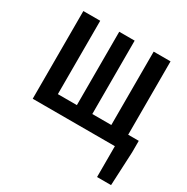

<svg xmlns="http://www.w3.org/2000/svg" viewBox="-152 -622 905 927"><g transform="rotate(30 300.0 -158.5)"><path d="M52 0V-489H146V-80H252V-489H338V-80H444V-489H538V-80H597V-16L588 172H510V0Z"/></g></svg>

Font: SauceCodePro Nerd Font Mono
Style: Regular
Weight: 500
Monospace: yes
Designer: Paul D. Hunt, Teo Tuominen
Foundry: Adobe Systems Incorporated
Version: Version 2.030;PS 1.000;hotconv 16.6.51;makeotf.lib2.5.65220;